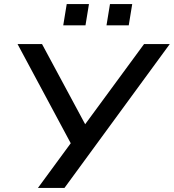

<svg xmlns="http://www.w3.org/2000/svg" viewBox="-20 -921 852 941"><path d="M166 0 337 -233 339 -196 66 -705H186L405 -298H387L686 -705H812L296 0ZM502 -797 519 -901H628L611 -797ZM290 -797 307 -901H416L399 -797Z"/></svg>

Font: Nunito Sans 10pt SemiExpanded SemiBold
Style: Italic
Weight: 600
Width: 6
Italic angle: -9°
Designer: Vernon Adams
Foundry: Vernon Adams
Version: Version 3.101;gftools[0.9.27]